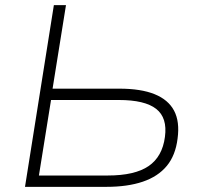

<svg xmlns="http://www.w3.org/2000/svg" viewBox="-20 -725 782 745"><path d="M77 0 189 -705H236L184 -381H443Q527 -381 580 -359.5Q633 -338 655.5 -295.5Q678 -253 669 -187Q661 -122 627 -81Q593 -40 534 -20Q475 0 393 0ZM131 -44H398Q503 -44 556.5 -80.5Q610 -117 620 -194Q630 -268 586 -302.5Q542 -337 441 -337H178Z"/></svg>

Font: Nunito Sans 10pt SemiExpanded ExtraLight
Style: Italic
Weight: 250
Width: 6
Italic angle: -9°
Designer: Vernon Adams
Foundry: Vernon Adams
Version: Version 3.101;gftools[0.9.27]